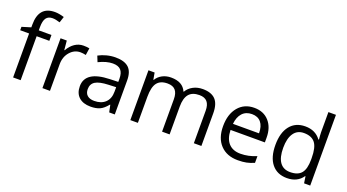

<svg xmlns="http://www.w3.org/2000/svg" viewBox="-56 -1346 3499 1938"><g transform="rotate(20 1693.5 -377.5)"><path d="M327.1 -472.2H190.9V0H109.9V-472.2H14.2V-508.8L109.9 -538.1V-567.9Q109.9 -765.1 282.2 -765.1Q324.7 -765.1 381.8 -748L360.8 -683.1Q314 -698.2 280.8 -698.2Q234.9 -698.2 212.9 -667.7Q190.9 -637.2 190.9 -569.8V-535.2H327.1Z M668.9 -544.9Q704.6 -544.9 732.9 -539.1L721.7 -463.9Q688.5 -471.2 663.1 -471.2Q598.1 -471.2 552 -418.5Q505.9 -365.7 505.9 -287.1V0H424.8V-535.2H491.7L501 -436H504.9Q534.7 -488.3 576.7 -516.6Q618.7 -544.9 668.9 -544.9Z M1142.1 0 1126 -76.2H1122.1Q1082 -25.9 1042.2 -8.1Q1002.4 9.8 942.9 9.8Q863.3 9.8 818.1 -31.2Q772.9 -72.3 772.9 -147.9Q772.9 -310.1 1032.2 -317.9L1123 -320.8V-354Q1123 -417 1095.9 -447Q1068.8 -477.1 1009.3 -477.1Q942.4 -477.1 857.9 -436L833 -498Q872.6 -519.5 919.7 -531.7Q966.8 -543.9 1014.2 -543.9Q1109.9 -543.9 1156 -501.5Q1202.1 -459 1202.1 -365.2V0ZM959 -57.1Q1034.7 -57.1 1077.9 -98.6Q1121.1 -140.1 1121.1 -214.8V-263.2L1040 -259.8Q943.4 -256.3 900.6 -229.7Q857.9 -203.1 857.9 -147Q857.9 -103 884.5 -80.1Q911.1 -57.1 959 -57.1Z M2051.3 0V-348.1Q2051.3 -412.1 2023.9 -444.1Q1996.6 -476.1 1939 -476.1Q1863.3 -476.1 1827.1 -432.6Q1791 -389.2 1791 -298.8V0H1710V-348.1Q1710 -412.1 1682.6 -444.1Q1655.3 -476.1 1597.2 -476.1Q1521 -476.1 1485.6 -430.4Q1450.2 -384.8 1450.2 -280.8V0H1369.1V-535.2H1435.1L1448.2 -461.9H1452.1Q1475.1 -501 1516.8 -522.9Q1558.6 -544.9 1610.4 -544.9Q1735.8 -544.9 1774.4 -454.1H1778.3Q1802.2 -496.1 1847.7 -520.5Q1893.1 -544.9 1951.2 -544.9Q2042 -544.9 2087.2 -498.3Q2132.3 -451.7 2132.3 -349.1V0Z M2525.4 9.8Q2406.7 9.8 2338.1 -62.5Q2269.5 -134.8 2269.5 -263.2Q2269.5 -392.6 2333.3 -468.8Q2397 -544.9 2504.4 -544.9Q2605 -544.9 2663.6 -478.8Q2722.2 -412.6 2722.2 -304.2V-252.9H2353.5Q2356 -158.7 2401.1 -109.9Q2446.3 -61 2528.3 -61Q2614.7 -61 2699.2 -97.2V-24.9Q2656.2 -6.3 2617.9 1.7Q2579.6 9.8 2525.4 9.8ZM2503.4 -477.1Q2439 -477.1 2400.6 -435.1Q2362.3 -393.1 2355.5 -318.8H2635.3Q2635.3 -395.5 2601.1 -436.3Q2566.9 -477.1 2503.4 -477.1Z M3224.6 -71.8H3220.2Q3164.1 9.8 3052.2 9.8Q2947.3 9.8 2888.9 -62Q2830.6 -133.8 2830.6 -266.1Q2830.6 -398.4 2889.2 -471.7Q2947.8 -544.9 3052.2 -544.9Q3161.1 -544.9 3219.2 -465.8H3225.6L3222.2 -504.4L3220.2 -542V-759.8H3301.3V0H3235.4ZM3062.5 -58.1Q3145.5 -58.1 3182.9 -103.3Q3220.2 -148.4 3220.2 -249V-266.1Q3220.2 -379.9 3182.4 -428.5Q3144.5 -477.1 3061.5 -477.1Q2990.2 -477.1 2952.4 -421.6Q2914.6 -366.2 2914.6 -265.1Q2914.6 -162.6 2952.1 -110.4Q2989.7 -58.1 3062.5 -58.1Z"/></g></svg>

Font: f04920746
Style: Regular
Weight: 400
Foundry: Ascender Corporation
Version: Version 1.10